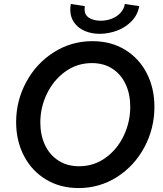

<svg xmlns="http://www.w3.org/2000/svg" viewBox="-20 -932 811 958"><path d="M60.5 -322.8Q60.5 -429.2 110.6 -522.2Q160.6 -615.2 248 -670.9Q335.4 -726.6 441.4 -726.6Q534.2 -726.6 604.2 -683.6Q674.3 -640.6 712.4 -566.2Q750.5 -491.7 750.5 -398.9Q750.5 -291.5 700.9 -198.2Q651.4 -105 564.5 -49.3Q477.5 6.3 372.1 6.3Q280.3 6.3 209.5 -36.4Q138.7 -79.1 99.6 -154.1Q60.5 -229 60.5 -322.8ZM629.9 -399.4Q629.9 -461.9 607.2 -511.2Q584.5 -560.5 541.3 -588.9Q498 -617.2 438.5 -617.2Q365.2 -617.2 306.4 -575.2Q247.6 -533.2 214.4 -464.8Q181.2 -396.5 181.2 -320.8Q181.2 -258.3 204.3 -208.7Q227.5 -159.2 271.2 -130.9Q314.9 -102.5 374.5 -102.5Q448.2 -102.5 506.6 -144.5Q564.9 -186.5 597.4 -254.9Q629.9 -323.2 629.9 -399.4ZM330.6 -883.3Q330.6 -897 333.5 -912.1L403.3 -901.4Q401.9 -893.6 401.9 -886.2Q401.9 -857.4 424.6 -843Q447.3 -828.6 482.4 -828.6Q512.2 -828.6 538.1 -838.9Q564 -849.1 581.3 -867.9Q598.6 -886.7 603 -912.1L674.8 -901.4Q667 -857.9 637 -826.7Q606.9 -795.4 564.9 -779.5Q522.9 -763.7 478 -763.2Q435.5 -763.2 401.9 -778.1Q368.2 -793 349.4 -820.3Q330.6 -847.7 330.6 -883.3Z"/></svg>

Font: Reddit Sans Fudge SmBold Italic
Style: Regular
Weight: 600
Italic angle: -11.25°
Designer: Stephen Hutchings
Version: Version 1.013